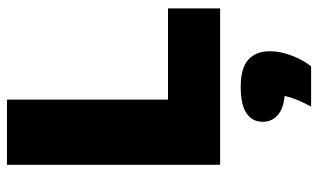

<svg xmlns="http://www.w3.org/2000/svg" viewBox="-196 -438 889 536"><g transform="rotate(-90 248.0 -170.5)"><path d="M55.5 0V-595H237.5V-145.5H492V0ZM218 254Q236.5 219 243.8 195.2Q251 171.5 251 145.5L287 181.5H274Q222 181.5 198.8 164.5Q175.5 147.5 175.5 119Q175.5 90 199 73.8Q222.5 57.5 273.5 57.5Q325.5 57.5 349 78.8Q372.5 100 372.5 139Q372.5 167.5 360.5 199.2Q348.5 231 330.5 254Z"/></g></svg>

Font: Encode Sans SC SemiCondensed ExtraBold
Style: Regular
Weight: 800
Width: 4
Designer: Multiple Designers
Foundry: Impallari Type
Version: Version 3.002